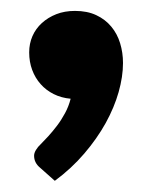

<svg xmlns="http://www.w3.org/2000/svg" viewBox="-20 -184 280 352"><path d="M53.5 123.5Q42.5 114.5 42.5 101.5Q42.5 96.5 46 90.8Q49.5 85 54.5 80.5Q60.5 74.5 68.5 65.8Q76.5 57 84.5 46.5Q92.5 36 99.2 23.5Q106 11 109.5 -3Q92.5 -4.5 78.5 -11.5Q64.5 -18.5 54.5 -29.8Q44.5 -41 39 -55.8Q33.5 -70.5 33.5 -88Q33.5 -104 39.5 -117.8Q45.5 -131.5 56.8 -141.8Q68 -152 83.2 -158Q98.5 -164 117.5 -164Q140 -164 156.5 -156.2Q173 -148.5 184 -135.2Q195 -122 200.2 -104.8Q205.5 -87.5 205.5 -68.5Q205.5 -43.5 197.5 -15.2Q189.5 13 173.8 41.5Q158 70 134.5 97.5Q111 125 80.5 147.5Z"/></svg>

Font: Lato
Style: Regular
Weight: 900
Designer: Lukasz Dziedzic with Adam Twardoch and Botio Nikoltchev
Foundry: tyPoland Lukasz Dziedzic
Version: Version 2.010; 2014-09-01; http://www.latofonts.com/; ttfaut